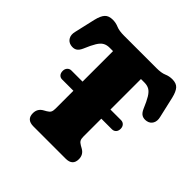

<svg xmlns="http://www.w3.org/2000/svg" viewBox="-182 -883 1048 1048"><g transform="rotate(45 342.0 -359.0)"><path d="M116.5 -327.5Q116.5 -343 125.8 -352.8Q135 -362.5 148 -362.5H234.5V-598H208.5Q186.5 -598 171 -589.2Q155.5 -580.5 141.5 -557.8Q127.5 -535 110 -493Q99.5 -469 84.8 -461.5Q70 -454 49.5 -458Q28 -462.5 17.8 -480.8Q7.5 -499 14 -525.5L42 -647.5Q51 -685 66.5 -701.8Q82 -718.5 112.5 -718.5Q136.5 -718.5 158 -709.2Q179.5 -700 217 -700H468Q505.5 -700 526.8 -709.2Q548 -718.5 572 -718.5Q603 -718.5 618.2 -701.8Q633.5 -685 642.5 -647.5L670.5 -525.5Q677 -499 667 -480.8Q657 -462.5 635.5 -458Q615.5 -454 600.5 -461.5Q585.5 -469 575 -493Q557.5 -535 543.5 -557.8Q529.5 -580.5 514 -589.2Q498.5 -598 476 -598H450V-362.5H531.5Q546 -362.5 555 -352.8Q564 -343 564 -327.5Q564 -311 555 -301.5Q546 -292 531.5 -292H450V-153Q450 -136.5 455 -127.2Q460 -118 474 -110L489 -101.5Q520 -84.5 520 -49Q520 0 466.5 0H218Q164.5 0 164.5 -49Q164.5 -84.5 195.5 -101.5L210.5 -110Q224.5 -118 229.5 -127.2Q234.5 -136.5 234.5 -153V-292H147Q133.5 -292 125 -301.5Q116.5 -311 116.5 -327.5Z"/></g></svg>

Font: Fraunces 144pt SuperSoft Black
Style: Regular
Weight: 900
Version: Version 1.000;[b76b70a41]